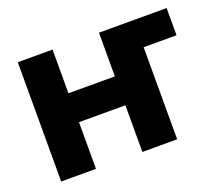

<svg xmlns="http://www.w3.org/2000/svg" viewBox="-92 -648 898 780"><g transform="rotate(-20 356.5 -258.0)"><path d="M442.5 -201.7H158.1V-326.7H442.5ZM200.2 0H49.8V-515.6H200.2ZM551.2 0H400.8V-515.6H551.2ZM500.1 -515.6H693.3V-398H500.1Z"/></g></svg>

Font: Intratopia Thin
Style: Regular
Weight: 100
Designer: Rasmus Andersson
Foundry: rsms
Version: Version 3.000;Glyphs 3.2.3 (3260)